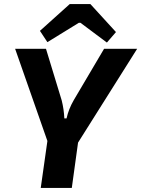

<svg xmlns="http://www.w3.org/2000/svg" viewBox="-20 -932 700 952"><path d="M215 -723 178 -779 326 -912H428L555 -773L510 -721L379 -819H371ZM367 -225 336 0H182L215 -233L55 -690H208L286 -434Q297 -390 299 -345H310Q320 -391 346 -436L496 -690H660Z"/></svg>

Font: Exo 2.0
Style: Bold Italic
Weight: 700
Italic angle: -8°
Designer: Natanael Gama
Version: Version 1.001;PS 001.001;hotconv 1.0.70;makeotf.lib2.5.58329